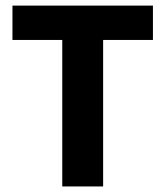

<svg xmlns="http://www.w3.org/2000/svg" viewBox="-20 -672 596 692"><path d="M204.4 0V-528H24.9V-651.8H531.2V-528H351.7V0Z"/></svg>

Font: SourceSans3VF
Style: Regular
Weight: 200
Designer: Paul D. Hunt
Foundry: Adobe
Version: Version 3.052;hotconv 1.1.0;makeotfexe 2.6.0